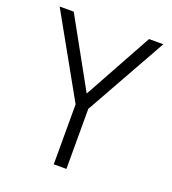

<svg xmlns="http://www.w3.org/2000/svg" viewBox="-128 -788 790 884"><g transform="rotate(20 267.0 -346.0)"><path d="M521 -692H451L267 -358L82 -692H13L236 -294V0H298V-294Z"/></g></svg>

Font: RazerF5 Light
Style: Regular
Weight: 300
Foundry: Razer Inc.
Version: Version 2